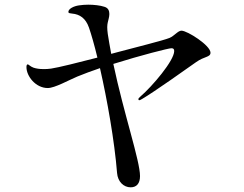

<svg xmlns="http://www.w3.org/2000/svg" viewBox="-20 -770 1040 820"><path d="M755 -639C740 -639 725 -617 704 -608C677 -597 556 -567 481 -547L455 -540L447 -584C441 -617 438 -638 438 -654C438 -662 439 -668 440 -673C442 -684 447 -697 447 -710C447 -723 443 -736 426 -741C408 -747 381 -750 357 -750C344 -750 330 -749 317 -747C296 -744 272 -733 272 -719C272 -713 281 -713 288 -712C321 -709 346 -692 360 -652C370 -623 383 -578 396 -524C319 -504 227 -481 198 -477C186 -475 175 -475 165 -475C149 -475 135 -477 123 -481C109 -486 103 -495 98 -495C94 -495 93 -489 93 -483C93 -445 132 -394 184 -394C214 -394 274 -428 310 -443C339 -455 372 -467 407 -479C438 -343 469 -168 480 -31C483 6 508 30 538 30C563 30 578 14 578 -18C578 -83 509 -284 464 -497C582 -534 700 -564 712 -564C720 -564 724 -561 724 -552C724 -511 630 -401 580 -358C574 -353 571 -349 571 -347C571 -344 572 -342 575 -342C577 -342 580 -343 588 -348C636 -376 783 -480 818 -505C853 -530 879 -525 879 -545C879 -576 780 -639 755 -639Z"/></svg>

Font: Shippori Mincho OTF Medium
Style: Regular
Weight: 500
Designer: FONTDASU
Foundry: FONTDASU / Google Inc. / but / Adobe
Version: Version 3.300;hotconv 1.0.109;makeotfexe 2.5.65596